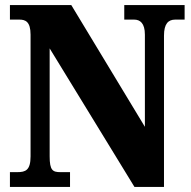

<svg xmlns="http://www.w3.org/2000/svg" viewBox="-20 -734 752 754"><path d="M19 0H255V-58H217C187 -58 175 -65 175 -120V-544L508 0H624V-594C624 -641 641 -657 668 -657H705V-714H468V-657H507C530 -657 549 -643 549 -598V-236L260 -714H19V-657H56C79 -657 100 -650 100 -598V-120C100 -65 80 -58 48 -58H19Z"/></svg>

Font: Noto Serif Tamil Condensed Black
Style: Regular
Weight: 900
Width: 3
Designer: Indian Type Foundry, Tom Grace, and the Monotype Design Team
Foundry: Monotype Imaging Inc.
Version: Version 2.004